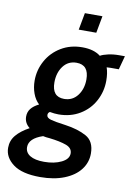

<svg xmlns="http://www.w3.org/2000/svg" viewBox="-147 -763 759 1077"><g transform="rotate(10 232.0 -224.5)"><path d="M-46 119Q-46 78 -20 47Q6 16 54 -10Q23 -34 23 -71Q23 -97 38 -116Q53 -135 83 -150Q60 -171 47.5 -205Q35 -239 35 -278Q35 -338 64 -391Q93 -444 146 -476Q199 -508 267 -508Q333 -508 371 -478Q386 -487 415 -493.5Q444 -500 476 -500H510L489 -422H442Q429 -422 420 -421Q431 -390 431 -346Q431 -285 402.5 -231.5Q374 -178 321 -146Q268 -114 199 -114Q177 -114 150 -119Q139 -113 139 -100Q139 -84 163.5 -77Q188 -70 248 -62Q320 -52 368.5 -25.5Q417 1 417 71Q417 122 386 162.5Q355 203 296.5 226.5Q238 250 159 250Q56 250 5 212Q-46 174 -46 119ZM320 -334Q320 -417 250 -417Q202 -417 174 -379.5Q146 -342 146 -287Q146 -205 215 -205Q263 -205 291.5 -242.5Q320 -280 320 -334ZM305 90Q305 59 269.5 46Q234 33 173 26Q154 25 136 21Q58 47 58 97Q58 128 86 145Q114 162 166 162Q224 162 264.5 142Q305 122 305 90ZM247 -699H347L329 -602H229Z"/></g></svg>

Font: Cabin
Style: Bold Italic
Weight: 700
Italic angle: -7°
Designer: Pablo Impallari
Foundry: Pablo Impallari. http://www.impallari.com Igino Marini. http://www.ikern.com
Version: Version 2.200